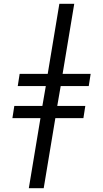

<svg xmlns="http://www.w3.org/2000/svg" viewBox="-20 -843 540 1006"><path d="M131 143 192 -224H45L55 -288H202L220 -392H73L83 -456H230L291 -823H369L308 -456H455L445 -392H298L280 -288H427L417 -224H270L209 143Z"/></svg>

Font: Iosevka Term Oblique
Style: Regular
Weight: 400
Italic angle: -9°
Monospace: yes
Designer: Belleve Invis
Foundry: Belleve Invis
Version: Version 31.4.0